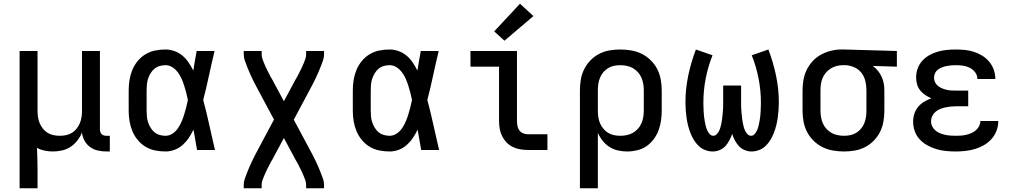

<svg xmlns="http://www.w3.org/2000/svg" viewBox="-20 -803 5440 1028"><path d="M85 205V-530H181V-210Q181 -193 183.5 -176Q186 -159 192.5 -143.5Q199 -128 209.5 -114.5Q220 -101 234.5 -92Q249 -83 266 -79.5Q283 -76 300 -76Q317 -76 334 -79.5Q351 -83 365.5 -92Q380 -101 390.5 -114.5Q401 -128 407.5 -143.5Q414 -159 416.5 -176Q419 -193 419 -210V-530H515V-111Q515 -104 517 -97Q519 -90 524 -85Q529 -80 536 -78Q543 -76 550 -76H568V8H550Q527 8 504 3Q481 -2 462.5 -15.5Q444 -29 432.5 -50Q421 -71 419 -94Q410 -71 394.5 -51Q379 -31 358 -17Q337 -3 312 2.5Q287 8 263 8Q241 8 219 3.5Q197 -1 178 -11Q179 17 180 45.5Q181 74 181 102V205Z M866 8Q838 8 810.5 2.5Q783 -3 759 -17.5Q735 -32 717 -54Q699 -76 688.5 -101.5Q678 -127 673.5 -154.5Q669 -182 669 -210V-320Q669 -348 673.5 -375.5Q678 -403 688.5 -428.5Q699 -454 717 -476Q735 -498 759 -512.5Q783 -527 810.5 -532.5Q838 -538 866 -538Q890 -538 914 -529.5Q938 -521 957 -505Q976 -489 990 -468Q1004 -447 1015 -425Q1019 -451 1023.5 -477.5Q1028 -504 1033 -530H1129Q1113 -465 1099 -399Q1085 -333 1068 -268Q1086 -201 1100.5 -134Q1115 -67 1131 0H1035Q1030 -27 1025.5 -54.5Q1021 -82 1016 -109Q1005 -86 991 -65Q977 -44 958 -27Q939 -10 915 -1Q891 8 866 8ZM866 -76Q886 -76 903.5 -87.5Q921 -99 932.5 -116Q944 -133 952 -151.5Q960 -170 966 -189.5Q972 -209 977 -228.5Q982 -248 986 -268Q982 -288 977 -307Q972 -326 966 -345Q960 -364 952 -382Q944 -400 932 -416Q920 -432 903 -443Q886 -454 866 -454Q850 -454 834.5 -449.5Q819 -445 807 -435Q795 -425 786.5 -411Q778 -397 773 -382Q768 -367 766.5 -351.5Q765 -336 765 -320V-210Q765 -194 766.5 -178.5Q768 -163 773 -148Q778 -133 786.5 -119Q795 -105 807 -95Q819 -85 834.5 -80.5Q850 -76 866 -76Z M1285 205V187Q1285 170 1290.5 154.5Q1296 139 1302 123.5Q1308 108 1314.5 93Q1321 78 1328 63Q1335 48 1342.5 33.5Q1350 19 1358 4L1447 -163L1358 -329Q1350 -344 1342.5 -358.5Q1335 -373 1328 -388Q1321 -403 1314.5 -418Q1308 -433 1302 -448.5Q1296 -464 1290.5 -479.5Q1285 -495 1285 -512V-530H1381V-512Q1381 -500 1384.5 -489.5Q1388 -479 1392.5 -468Q1397 -457 1401.5 -447Q1406 -437 1411 -427Q1416 -417 1421.5 -406.5Q1427 -396 1432 -386H1433Q1434 -384 1435 -382Q1436 -380 1437 -378Q1437 -378 1437 -377.5Q1437 -377 1437 -377H1438Q1439 -375 1440 -373Q1441 -371 1442 -369L1500 -261L1558 -369Q1559 -371 1560 -373Q1561 -375 1562 -377H1563Q1563 -377 1563 -377.5Q1563 -378 1563 -378Q1564 -380 1565 -382Q1566 -384 1568 -386Q1573 -396 1578.5 -406.5Q1584 -417 1589 -427Q1594 -437 1598.5 -447Q1603 -457 1607.5 -468Q1612 -479 1615.5 -489.5Q1619 -500 1619 -512V-530H1715V-512Q1715 -495 1709.5 -479.5Q1704 -464 1698 -448.5Q1692 -433 1685.5 -418Q1679 -403 1672 -388Q1665 -373 1657.5 -358.5Q1650 -344 1642 -329L1553 -162L1642 4Q1650 19 1657.5 33.5Q1665 48 1672 63Q1679 78 1685.5 93Q1692 108 1698 123.5Q1704 139 1709.5 154.5Q1715 170 1715 187V205H1619V187Q1619 175 1615.5 164.5Q1612 154 1607.5 143Q1603 132 1598.5 122Q1594 112 1589 102Q1584 92 1578.5 81.5Q1573 71 1568 61H1567Q1566 59 1565 57Q1564 55 1563 53Q1563 53 1563 52.5Q1563 52 1563 52H1562Q1561 50 1560 48Q1559 46 1558 44L1500 -64L1442 44Q1441 46 1440 48Q1439 50 1438 52H1437Q1437 52 1437 52.5Q1437 53 1437 53Q1436 55 1435 57Q1434 59 1432 61Q1427 71 1421.5 81.5Q1416 92 1411 102Q1406 112 1401.5 122Q1397 132 1392.5 143Q1388 154 1384.5 164.5Q1381 175 1381 187V205Z M2066 8Q2038 8 2010.5 2.5Q1983 -3 1959 -17.5Q1935 -32 1917 -54Q1899 -76 1888.5 -101.5Q1878 -127 1873.5 -154.5Q1869 -182 1869 -210V-320Q1869 -348 1873.5 -375.5Q1878 -403 1888.5 -428.5Q1899 -454 1917 -476Q1935 -498 1959 -512.5Q1983 -527 2010.5 -532.5Q2038 -538 2066 -538Q2090 -538 2114 -529.5Q2138 -521 2157 -505Q2176 -489 2190 -468Q2204 -447 2215 -425Q2219 -451 2223.5 -477.5Q2228 -504 2233 -530H2329Q2313 -465 2299 -399Q2285 -333 2268 -268Q2286 -201 2300.5 -134Q2315 -67 2331 0H2235Q2230 -27 2225.5 -54.5Q2221 -82 2216 -109Q2205 -86 2191 -65Q2177 -44 2158 -27Q2139 -10 2115 -1Q2091 8 2066 8ZM2066 -76Q2086 -76 2103.5 -87.5Q2121 -99 2132.5 -116Q2144 -133 2152 -151.5Q2160 -170 2166 -189.5Q2172 -209 2177 -228.5Q2182 -248 2186 -268Q2182 -288 2177 -307Q2172 -326 2166 -345Q2160 -364 2152 -382Q2144 -400 2132 -416Q2120 -432 2103 -443Q2086 -454 2066 -454Q2050 -454 2034.5 -449.5Q2019 -445 2007 -435Q1995 -425 1986.5 -411Q1978 -397 1973 -382Q1968 -367 1966.5 -351.5Q1965 -336 1965 -320V-210Q1965 -194 1966.5 -178.5Q1968 -163 1973 -148Q1978 -133 1986.5 -119Q1995 -105 2007 -95Q2019 -85 2034.5 -80.5Q2050 -76 2066 -76Z M2807 0Q2786 0 2765.5 -3.5Q2745 -7 2726 -16Q2707 -25 2692.5 -40Q2678 -55 2668.5 -74Q2659 -93 2655.5 -113.5Q2652 -134 2652 -155V-446H2499V-530H2748V-155Q2748 -142 2750.5 -128.5Q2753 -115 2761 -104.5Q2769 -94 2781.5 -89Q2794 -84 2807 -84H2911V0ZM2681 -585 2626 -635 2764 -783 2836 -717Z M3085 205V-320Q3085 -349 3090 -378Q3095 -407 3108 -433Q3121 -459 3141.5 -480Q3162 -501 3188 -514.5Q3214 -528 3243 -533Q3272 -538 3301 -538Q3330 -538 3359.5 -533Q3389 -528 3415.5 -515Q3442 -502 3463.5 -481Q3485 -460 3498.5 -434Q3512 -408 3517.5 -378.5Q3523 -349 3523 -320V-210Q3523 -183 3519 -156Q3515 -129 3505.5 -104Q3496 -79 3479.5 -57Q3463 -35 3441 -20Q3419 -5 3392 1.5Q3365 8 3338 8Q3313 8 3288.5 2.5Q3264 -3 3243 -16.5Q3222 -30 3206.5 -49.5Q3191 -69 3181 -92V205ZM3301 -76Q3318 -76 3335.5 -79.5Q3353 -83 3368 -91.5Q3383 -100 3395 -113Q3407 -126 3414 -142Q3421 -158 3424 -175.5Q3427 -193 3427 -210V-320Q3427 -337 3424 -354.5Q3421 -372 3414 -388Q3407 -404 3395 -417Q3383 -430 3368 -438.5Q3353 -447 3335.5 -450.5Q3318 -454 3301 -454Q3284 -454 3267 -450.5Q3250 -447 3235.5 -438Q3221 -429 3210 -416Q3199 -403 3192.5 -387Q3186 -371 3183.5 -354Q3181 -337 3181 -320V-210Q3181 -193 3183.5 -176Q3186 -159 3192.5 -143.5Q3199 -128 3210 -114.5Q3221 -101 3235.5 -92Q3250 -83 3267 -79.5Q3284 -76 3301 -76Z M4004 8Q3985 8 3967 0.5Q3949 -7 3936.5 -20.5Q3924 -34 3915 -51Q3906 -68 3900 -86Q3894 -68 3885 -51Q3876 -34 3863.5 -20.5Q3851 -7 3833 0.5Q3815 8 3796 8Q3776 8 3756 0.5Q3736 -7 3721 -21.5Q3706 -36 3695 -54Q3684 -72 3676.5 -91.5Q3669 -111 3664 -131Q3659 -151 3656 -171.5Q3653 -192 3651.5 -213Q3650 -234 3650 -255Q3650 -327 3665 -398.5Q3680 -470 3706 -538L3795 -507Q3771 -447 3758.5 -383Q3746 -319 3746 -254Q3746 -242 3746.5 -229.5Q3747 -217 3747.5 -204.5Q3748 -192 3749.5 -180Q3751 -168 3753 -156Q3755 -144 3758 -131.5Q3761 -119 3765.5 -108Q3770 -97 3778.5 -86.5Q3787 -76 3799 -76Q3809 -76 3817 -84Q3825 -92 3829.5 -101Q3834 -110 3837 -120Q3840 -130 3842 -140.5Q3844 -151 3845.5 -161Q3847 -171 3848 -181.5Q3849 -192 3850 -202.5Q3851 -213 3851.5 -223.5Q3852 -234 3852 -244.5Q3852 -255 3852 -265V-345H3948V-265Q3948 -255 3948 -244.5Q3948 -234 3948.5 -223.5Q3949 -213 3950 -202.5Q3951 -192 3952 -181.5Q3953 -171 3954.5 -161Q3956 -151 3958 -140.5Q3960 -130 3963 -120Q3966 -110 3970.5 -101Q3975 -92 3983 -84Q3991 -76 4001 -76Q4013 -76 4021.5 -86.5Q4030 -97 4034.5 -108Q4039 -119 4042 -131.5Q4045 -144 4047 -156Q4049 -168 4050.5 -180Q4052 -192 4052.5 -204.5Q4053 -217 4053.5 -229.5Q4054 -242 4054 -254Q4054 -319 4041.5 -383Q4029 -447 4005 -507L4094 -538Q4120 -470 4135 -398.5Q4150 -327 4150 -255Q4150 -234 4148.5 -213Q4147 -192 4144 -171.5Q4141 -151 4136 -131Q4131 -111 4123.5 -91.5Q4116 -72 4105 -54Q4094 -36 4079 -21.5Q4064 -7 4044 0.5Q4024 8 4004 8Z M4499 8Q4470 8 4440.5 3Q4411 -2 4384.5 -15Q4358 -28 4336.5 -49Q4315 -70 4301.5 -96Q4288 -122 4282.5 -151.5Q4277 -181 4277 -210V-320Q4277 -348 4282 -376Q4287 -404 4299.5 -429.5Q4312 -455 4331.5 -476Q4351 -497 4376 -510.5Q4401 -524 4428.5 -531Q4456 -538 4484 -538Q4488 -538 4492 -538Q4496 -538 4500 -538L4782 -530V-446L4653 -450Q4668 -439 4680 -424.5Q4692 -410 4700 -393Q4708 -376 4711.5 -357.5Q4715 -339 4715 -320V-210Q4715 -181 4710 -152Q4705 -123 4692 -97Q4679 -71 4658.5 -50Q4638 -29 4612 -15.5Q4586 -2 4557 3Q4528 8 4499 8ZM4499 -76Q4516 -76 4533 -79.5Q4550 -83 4564.5 -92Q4579 -101 4590 -114Q4601 -127 4607.5 -143Q4614 -159 4616.5 -176Q4619 -193 4619 -210V-320Q4619 -344 4613.5 -368Q4608 -392 4593.5 -411.5Q4579 -431 4556.5 -441.5Q4534 -452 4510 -454H4500Q4498 -454 4496 -454Q4494 -454 4491 -454Q4475 -454 4458.5 -449.5Q4442 -445 4427.5 -436Q4413 -427 4402 -414Q4391 -401 4384.5 -385.5Q4378 -370 4375.5 -353.5Q4373 -337 4373 -320V-210Q4373 -193 4376 -175.5Q4379 -158 4386 -142Q4393 -126 4405 -113Q4417 -100 4432 -91.5Q4447 -83 4464.5 -79.5Q4482 -76 4499 -76Z M5097 8Q5071 8 5045 5.5Q5019 3 4994 -4.5Q4969 -12 4946 -24.5Q4923 -37 4905 -56Q4887 -75 4878 -100Q4869 -125 4869 -152Q4869 -173 4875.5 -193.5Q4882 -214 4895.5 -230.5Q4909 -247 4927.5 -258Q4946 -269 4966 -277Q4949 -284 4933.5 -294.5Q4918 -305 4906.5 -319.5Q4895 -334 4890 -352.5Q4885 -371 4885 -389Q4885 -413 4893.5 -436.5Q4902 -460 4918.5 -478Q4935 -496 4956.5 -508Q4978 -520 5001 -526.5Q5024 -533 5048.5 -535.5Q5073 -538 5097 -538Q5122 -538 5146.5 -535.5Q5171 -533 5194.5 -525.5Q5218 -518 5239 -505Q5260 -492 5276 -473Q5292 -454 5300.5 -430.5Q5309 -407 5309 -383Q5309 -382 5309 -381.5Q5309 -381 5309 -380H5213Q5213 -380 5213 -380.5Q5213 -381 5213 -381Q5213 -400 5201 -416Q5189 -432 5171.5 -440.5Q5154 -449 5135 -451.5Q5116 -454 5097 -454Q5085 -454 5072.5 -453Q5060 -452 5048 -449.5Q5036 -447 5024 -442.5Q5012 -438 5002 -430.5Q4992 -423 4986.5 -411.5Q4981 -400 4981 -387Q4981 -374 4986.5 -362.5Q4992 -351 5002 -343Q5012 -335 5024 -330Q5036 -325 5049 -322Q5062 -319 5074.5 -318.5Q5087 -318 5100 -318H5164V-234H5100Q5085 -234 5070.5 -232.5Q5056 -231 5042 -228Q5028 -225 5014 -219.5Q5000 -214 4989 -204.5Q4978 -195 4971.5 -181.5Q4965 -168 4965 -153Q4965 -139 4971.5 -126Q4978 -113 4989 -104Q5000 -95 5013.5 -89.5Q5027 -84 5041 -81Q5055 -78 5069 -77Q5083 -76 5097 -76Q5112 -76 5126 -77Q5140 -78 5154 -81.5Q5168 -85 5181 -90.5Q5194 -96 5205 -105.5Q5216 -115 5222.5 -128Q5229 -141 5229 -155H5325Q5325 -155 5325 -154.5Q5325 -154 5325 -154Q5325 -128 5315.5 -103Q5306 -78 5288.5 -58.5Q5271 -39 5248.5 -26Q5226 -13 5201 -5.5Q5176 2 5150 5Q5124 8 5097 8Z"/></svg>

Font: Iosevka Curly Medium Extended
Style: Regular
Weight: 500
Width: 7
Monospace: yes
Designer: Belleve Invis
Foundry: Belleve Invis
Version: Version 11.1.0; ttfautohint (v1.8.3)